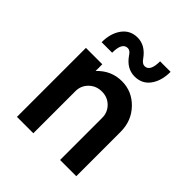

<svg xmlns="http://www.w3.org/2000/svg" viewBox="-199 -854 984 984"><g transform="rotate(45 293.0 -362.5)"><path d="M235 -651.2Q195 -651.2 195 -577.5H118.8Q118.8 -642.5 149.4 -683.8Q180 -725 232.5 -725Q288.8 -725 328.8 -668.8Q343.8 -646.2 361.2 -646.2Q400 -646.2 400 -720H476.2Q476.2 -655 446.2 -613.8Q416.2 -572.5 362.5 -572.5Q305 -572.5 266.2 -628.8Q252.5 -651.2 235 -651.2ZM333.8 -510Q407.5 -510 460 -455.6Q512.5 -401.2 512.5 -321.2V0H395V-305Q395 -345 367.5 -372.5Q340 -400 298.8 -400Q257.5 -400 229.4 -372.5Q201.2 -345 201.2 -305V0H82.5V-500H201.2V-451.2Q256.2 -510 333.8 -510Z"/></g></svg>

Font: Now Alt Medium
Style: Regular
Weight: 500
Designer: Alfredo Marco Pradil
Foundry: Alfredo Marco Pradil
Version: Version 1.002;PS 001.002;hotconv 1.0.88;makeotf.lib2.5.64775